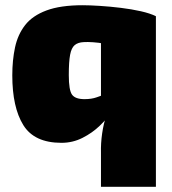

<svg xmlns="http://www.w3.org/2000/svg" viewBox="-20 -534 658 734"><path d="M296 -514Q323 -514 362 -511.5Q401 -509 442 -504Q483 -499 518.5 -491Q554 -483 576 -472L408 -358Q399 -363 378.5 -367Q358 -371 336 -372.5Q314 -374 300 -373Q278 -372 265.5 -361.5Q253 -351 248 -324.5Q243 -298 243 -247Q243 -189 255.5 -172Q268 -155 303 -155Q330 -155 349.5 -162Q369 -169 389 -176L404 -103Q389 -80 361 -53Q333 -26 295.5 -7Q258 12 215 12Q111 12 69 -56Q27 -124 27 -246Q27 -304 37.5 -353Q48 -402 76 -438Q104 -474 157.5 -494Q211 -514 296 -514ZM366 -482 576 -472V180H366V50Q365 14 370.5 -24Q376 -62 387 -94L366 -106Z"/></svg>

Font: Exo 2 Black
Style: Regular
Weight: 900
Designer: Natanael Gama
Foundry: Natanael Gama
Version: Version 2.010